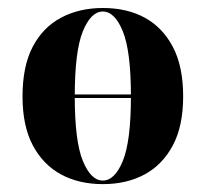

<svg xmlns="http://www.w3.org/2000/svg" viewBox="-20 -449 514 480"><path d="M100 -204V-212.9H373.4V-204ZM237.1 11.3Q177.4 11.3 132.7 -12.9Q87.9 -37.1 62.1 -85.5Q36.3 -133.9 36.3 -208.1Q36.3 -283.1 61.7 -331.9Q87.1 -380.6 132.7 -404.8Q178.2 -429 237.1 -429Q297.6 -429 341.9 -404.8Q386.3 -380.6 412.1 -331.9Q437.9 -283.1 437.9 -208.1Q437.9 -133.9 412.1 -85.5Q386.3 -37.1 341.5 -12.9Q296.8 11.3 237.1 11.3ZM237.1 2.4Q266.9 2.4 287.1 -46.8Q307.3 -96 307.3 -208.1Q307.3 -321 287.1 -370.6Q266.9 -420.2 237.1 -420.2Q207.3 -420.2 187.1 -370.6Q166.9 -321 166.9 -208.1Q166.9 -96 187.1 -46.8Q207.3 2.4 237.1 2.4Z"/></svg>

Font: Playfair 144pt SemiCondensed ExtraBold
Style: Regular
Weight: 800
Width: 4
Designer: Claus Eggers Sørensen
Foundry: Claus Eggers Sørensen
Version: Version 2.203